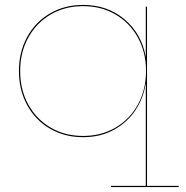

<svg xmlns="http://www.w3.org/2000/svg" viewBox="-20 -551 755 781"><path d="M707 205V210H431V205H573V-209H572Q564 -154 532 -104.5Q500 -55 445 -24Q390 7 318 7Q243 7 183.5 -27.5Q124 -62 90.5 -123.5Q57 -185 57 -262Q57 -339 90.5 -400.5Q124 -462 183.5 -496.5Q243 -531 318 -531Q417 -531 486.5 -472.5Q556 -414 573 -319V-524H578V205ZM574 -262Q574 -338 541 -398Q508 -458 450 -492Q392 -526 318 -526Q244 -526 186 -492Q128 -458 95 -398Q62 -338 62 -262Q62 -186 95 -126Q128 -66 186 -32Q244 2 318 2Q392 2 450 -32Q508 -66 541 -126Q574 -186 574 -262Z"/></svg>

Font: Hepta Slab Hairline
Style: Regular
Weight: 400
Designer: Michael LaGattuta
Foundry: Michael LaGattuta
Version: Version 1.100; ttfautohint (v1.8) -l 8 -r 50 -G 200 -x 14 -D